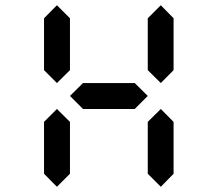

<svg xmlns="http://www.w3.org/2000/svg" viewBox="-20 -821 840 741"><path d="M199.7 -100.1 149.9 -150.4V-350.6L199.7 -400.4L250 -350.6V-150.4ZM600.6 -100.1 550.3 -150.4V-350.6L600.6 -400.4L649.9 -350.6V-150.4ZM199.7 -500.5 149.9 -550.3V-750.5L199.7 -800.8L250 -750.5V-550.3ZM600.6 -500.5 550.3 -550.3V-750.5L600.6 -800.8L649.9 -750.5V-550.3ZM500 -400.4H300.3L250 -450.7L300.3 -500.5H500L550.3 -450.7Z"/></svg>

Font: E1234
Style: Regular
Weight: 400
Designer: GGBot
Version: Version 1.00;September 7, 2020